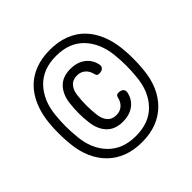

<svg xmlns="http://www.w3.org/2000/svg" viewBox="-163 -888 926 926"><g transform="rotate(-45 300.0 -425.0)"><path d="M300 -110Q244 -110 200 -127Q156 -144 124 -176Q92 -208 73 -252Q54 -296 49 -350Q45 -388 45 -425.5Q45 -463 49 -500Q55 -554 74 -598.5Q93 -643 124 -674.5Q155 -706 199.5 -723Q244 -740 300 -740Q356 -740 400.5 -723Q445 -706 476 -674.5Q507 -643 526 -598.5Q545 -554 551 -500Q555 -463 555 -425.5Q555 -388 551 -350Q546 -296 527 -252Q508 -208 476 -176Q444 -144 400 -127Q356 -110 300 -110ZM300 -152Q391 -152 443 -206.5Q495 -261 503 -350Q507 -388 507 -425.5Q507 -463 503 -500Q494 -589 442.5 -643.5Q391 -698 300 -698Q210 -698 158 -643.5Q106 -589 97 -500Q93 -463 93 -425.5Q93 -388 97 -350Q105 -261 157.5 -206.5Q210 -152 300 -152ZM418 -325Q409 -288 379 -266.5Q349 -245 305 -245Q251 -245 221.5 -276.5Q192 -308 186 -360Q182 -392 182 -425Q182 -458 186 -490Q192 -542 221.5 -573.5Q251 -605 305 -605Q349 -605 379 -583.5Q409 -562 418 -525Q423 -509 414.5 -499.5Q406 -490 388 -490Q379 -490 375 -494Q371 -498 369 -507Q363 -532 346 -546Q329 -560 305 -560Q275 -560 258.5 -540.5Q242 -521 239 -490Q235 -458 235 -425Q235 -392 239 -360Q242 -329 258.5 -309.5Q275 -290 305 -290Q329 -290 346 -304Q363 -318 369 -343Q371 -352 375 -356Q379 -360 388 -360Q406 -360 414.5 -350.5Q423 -341 418 -325Z"/></g></svg>

Font: Maple Mono NL ExtraLight
Style: Regular
Weight: 275
Monospace: yes
Designer: subframe7536
Version: Version 7.000